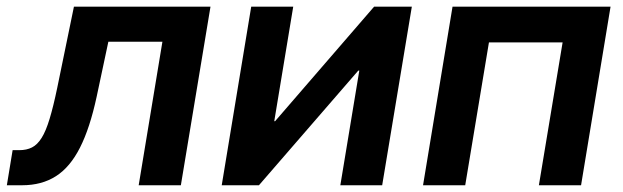

<svg xmlns="http://www.w3.org/2000/svg" viewBox="-55 -549 1846 569"><path d="M-34.7 0 -17.6 -104H2.4Q23.9 -104 39.8 -112.1Q55.7 -120.1 68.4 -140.4Q81.1 -160.6 92 -196.8Q103 -232.9 114.7 -289.1L164.1 -529.3H568.8L481 0H356L426.3 -425.3H266.1L231.4 -262.2Q211.4 -169.4 182.1 -111.6Q152.8 -53.7 110.8 -26.9Q68.8 0 10.7 0Z M1077.6 0H953.6L1009.8 -339.8H1006.8L712.4 0H602.1L689.5 -529.3H814L757.8 -189.9H760.3L1053.7 -529.3H1165.5Z M1754.4 -529.3 1667 0H1542L1612.3 -423.3H1394L1323.7 0H1198.7L1286.1 -529.3Z"/></svg>

Font: Inter 24pt SemiBold
Style: Italic
Weight: 600
Italic angle: -9.3988°
Designer: Rasmus Andersson
Foundry: rsms
Version: Version 4.001;git-66647c0bb